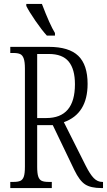

<svg xmlns="http://www.w3.org/2000/svg" viewBox="-20 -951 541 971"><path d="M32 -31H48Q71 -31 83 -36.5Q95 -42 100.5 -58Q106 -74 106 -108V-605Q106 -638 100 -655Q94 -672 82 -677.5Q70 -683 48 -683H32V-714H227Q329 -714 376 -668.5Q423 -623 423 -527Q423 -376 303 -333L413 -114Q435 -70 454 -50.5Q473 -31 497 -31H501V0H492Q439 0 410.5 -18.5Q382 -37 356 -91L247 -318H168V-108Q168 -74 173.5 -58Q179 -42 191 -36.5Q203 -31 226 -31H242V0H32ZM214 -354Q359 -354 359 -525Q359 -601 327.5 -639.5Q296 -678 227 -678H168V-354ZM258 -784V-771H232H217Q192 -798 159 -846Q126 -894 113 -921V-931H178H192Q232 -826 258 -784Z"/></svg>

Font: Noto Serif CondLight
Style: Regular
Weight: 300
Width: 3
Designer: Monotype Design Team
Foundry: Monotype Imaging Inc.
Version: Version 1.001